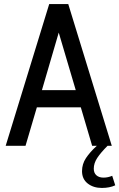

<svg xmlns="http://www.w3.org/2000/svg" viewBox="-20 -720 589 948"><path d="M379 -190H162L106 0H8L223 -700H317L532 0H435ZM354 -275 270 -559 187 -275ZM511 0Q477 34 460 60Q443 86 443 113Q443 134 456 145.5Q469 157 491 157Q513 157 534 148L549 195Q521 208 483 208Q441 208 413 186Q385 164 385 125Q385 90 404.5 60.5Q424 31 458 0Z"/></svg>

Font: Cabin Condensed
Style: Regular
Weight: 400
Width: 3
Designer: Pablo Impallari
Foundry: Pablo Impallari. http://www.impallari.com Igino Marini. http://www.ikern.com
Version: Version 2.200